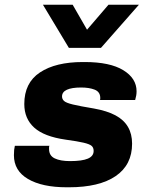

<svg xmlns="http://www.w3.org/2000/svg" viewBox="-20 -784 640 814"><path d="M263 10Q159 10 99 -25Q39 -60 39 -126Q39 -139 40 -148.5Q41 -158 43 -166H190Q188 -163 188 -161V-152Q188 -124 212 -112.5Q236 -101 277 -101Q328 -101 352.5 -111.5Q377 -122 377 -144Q377 -158 368.5 -165.5Q360 -173 334.5 -179Q309 -185 258 -192Q167 -205 125 -243Q83 -281 83 -343Q83 -433 149.5 -477Q216 -521 331 -521H339Q446 -521 502.5 -486.5Q559 -452 559 -397Q559 -388 557.5 -379Q556 -370 553 -360H404Q405 -363 405 -365V-371Q404 -395 381 -404Q358 -413 324 -413Q284 -413 263.5 -403.5Q243 -394 243 -375Q243 -364 251.5 -356Q260 -348 289 -341Q318 -334 378 -324Q434 -314 469.5 -295Q505 -276 522.5 -246Q540 -216 540 -175Q540 -85 470.5 -37.5Q401 10 272 10ZM569 -764 408 -581H272L162 -764H288L349 -658L440 -764Z"/></svg>

Font: Chivo Mono Medium ExtraBold
Style: Italic
Weight: 800
Italic angle: -8.05°
Monospace: yes
Version: Version 1.008